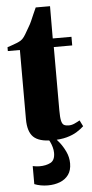

<svg xmlns="http://www.w3.org/2000/svg" viewBox="-68 -702 469 976"><g transform="rotate(-5 166.0 -214.0)"><path d="M176.5 13Q110.5 13 82.2 -14.5Q54 -42 54 -105.5V-458.5H-7.5V-478Q4 -482 16.5 -486.2Q29 -490.5 40.8 -495.2Q52.5 -500 61 -505Q71 -511 79.5 -523Q88 -535 95.5 -549Q103 -563 110 -574Q116 -583.5 123.5 -600.2Q131 -617 138.8 -635.5Q146.5 -654 153 -667H226L225.5 -502.5H321V-458.5H227V-135Q227 -99 231 -82Q235 -65 244 -60Q253 -55 268.5 -55Q283 -55 297.5 -61.5Q312 -68 325 -75.5L340.5 -44.5Q325.5 -30.5 304.2 -17.2Q283 -4 252 4.5Q221 13 176.5 13ZM136 239.5Q117.5 239.5 99.8 236.2Q82 233 67.5 227V135Q75.5 137 85.8 138Q96 139 102 139Q135.5 139 158.5 127Q181.5 115 181.5 77.5Q181.5 63.5 177.2 48.2Q173 33 166.2 19.2Q159.5 5.5 151.5 -3L170 -6.5L185.5 -3Q197.5 7 214.5 28.5Q231.5 50 244.8 78.2Q258 106.5 258 138Q258 173 241.8 195.5Q225.5 218 197.8 228.8Q170 239.5 136 239.5Z"/></g></svg>

Font: Merriweather 144pt Black
Style: Regular
Weight: 900
Version: Version 2.100